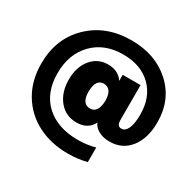

<svg xmlns="http://www.w3.org/2000/svg" viewBox="-175 -969 1257 1230"><g transform="rotate(30 454.0 -353.5)"><path d="M447 -441Q388 -441 386 -349Q386 -259 447 -258Q506 -258 509 -349Q509 -439 447 -441ZM462 -770Q640 -770 753.5 -666.5Q867 -563 867 -396Q867 -279 811.5 -208Q756 -137 661 -137Q612 -137 577 -157.5Q542 -178 532 -211H538Q505 -137 417 -137Q337 -137 287.5 -197Q238 -257 238 -353Q238 -444 285.5 -502.5Q333 -561 409 -561Q493 -561 530 -492H522V-550H654V-292Q654 -245 687 -247Q714 -247 730.5 -282Q747 -317 747 -385Q747 -514 669.5 -589.5Q592 -665 461 -665Q323 -665 239 -578.5Q155 -492 155 -351Q155 -206 243 -125.5Q331 -45 481 -45Q548 -45 608 -62V46Q541 63 470 63Q342 63 243.5 11.5Q145 -40 89.5 -134Q34 -228 34 -353Q34 -537 154 -653.5Q274 -770 462 -770Z"/></g></svg>

Font: BLUETTI 2.0
Style: Bold
Weight: 700
Designer: Stijn de Vries
Foundry: tokotype
Version: Version 2.005;October 31, 2023;FontCreator 14.0.0.2814 64-bi